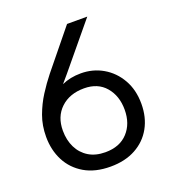

<svg xmlns="http://www.w3.org/2000/svg" viewBox="-124 -757 785 866"><g transform="rotate(-20 268.0 -324.0)"><path d="M260.5 12Q186.5 12 135.5 -18Q84.5 -48 58.2 -99Q32 -150 32 -213.5Q32 -268 49 -314.2Q66 -360.5 91.5 -400.5Q117 -440.5 144.5 -475L295 -660H392L217 -448.5Q196 -423.5 185 -411Q225.5 -429.5 276.5 -429.5Q334.5 -429.5 382.2 -401.8Q430 -374 458.5 -324Q487 -274 487 -207.5Q487 -142.5 459.5 -93Q432 -43.5 381.2 -15.8Q330.5 12 260.5 12ZM260.5 -57Q329.5 -57 368.2 -99Q407 -141 407 -208Q407 -274.5 370 -317.8Q333 -361 267 -361Q197.5 -361 155 -321Q112.5 -281 112.5 -214Q112.5 -168.5 130 -133Q147.5 -97.5 180.5 -77.2Q213.5 -57 260.5 -57Z"/></g></svg>

Font: Lucymar Sans
Style: Regular
Weight: 400
Foundry: The League of Moveable Type (original font) / Main changes by Cristiano Sobral with portions from Mirco Monsees
Version: Version 2.001;August 30, 2020;FontCreator 13.0.0.2681 64-bit